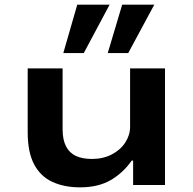

<svg xmlns="http://www.w3.org/2000/svg" viewBox="-20 -795 829 825"><path d="M324 10Q256 10 205 -13.5Q154 -37 126.5 -89Q99 -141 99 -227V-501H249V-239Q249 -195 263.5 -166.5Q278 -138 306 -125Q334 -112 375 -112Q423 -112 460.5 -131.5Q498 -151 518.5 -183Q539 -215 539 -250V-501H689V0H552V-105H546Q509 -52 455.5 -21Q402 10 324 10ZM443 -567 505 -775H643L531 -567ZM252 -567 312 -775H451L340 -567Z"/></svg>

Font: Nunito Sans 7pt Expanded
Style: Bold
Weight: 700
Width: 7
Designer: Vernon Adams
Foundry: Vernon Adams
Version: Version 3.101;gftools[0.9.27]